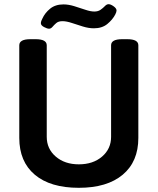

<svg xmlns="http://www.w3.org/2000/svg" viewBox="-20 -889 752 916"><path d="M214 -752Q205 -752 190 -760Q175 -768 175 -778Q175 -783 177 -789Q179 -795 182 -800Q194 -827 219 -847.5Q244 -868 283 -868Q307 -868 334.5 -859.5Q362 -851 387 -842.5Q412 -834 430 -834Q448 -834 460 -842.5Q472 -851 480.5 -860Q489 -869 498 -869Q508 -869 522 -859Q536 -849 536 -839Q536 -832 530 -820Q517 -795 492 -774.5Q467 -754 428 -754Q403 -754 375.5 -762.5Q348 -771 322.5 -779.5Q297 -788 278 -788Q259 -788 248.5 -779Q238 -770 230.5 -761Q223 -752 214 -752ZM356 7Q220 7 146 -55.5Q72 -118 72 -231V-673Q72 -702 125 -702H150Q203 -702 203 -673V-236Q203 -179 246 -142Q289 -105 356 -105Q424 -105 467 -142Q510 -179 510 -236V-673Q510 -702 563 -702H587Q640 -702 640 -673V-231Q640 -118 565.5 -55.5Q491 7 356 7Z"/></svg>

Font: Asap SemiBold
Style: Regular
Weight: 600
Designer: Pablo Cosgaya
Foundry: Omnibus-Type
Version: Version 3.001; ttfautohint (v1.8.3)